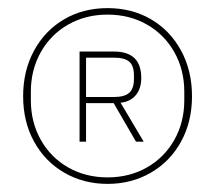

<svg xmlns="http://www.w3.org/2000/svg" viewBox="-20 -766 530 473"><path d="M37 -529Q37 -592 64 -641.5Q91 -691 138 -718.5Q185 -746 245 -746Q305 -746 352 -718.5Q399 -691 426 -641.5Q453 -592 453 -529Q453 -466 426 -417Q399 -368 351.5 -340.5Q304 -313 245 -313Q186 -313 138.5 -340.5Q91 -368 64 -417Q37 -466 37 -529ZM434 -519V-540Q434 -594 409.5 -637.5Q385 -681 342 -705.5Q299 -730 245 -730Q191 -730 148 -705.5Q105 -681 80.5 -637.5Q56 -594 56 -540V-519Q56 -465 80.5 -421.5Q105 -378 148 -353.5Q191 -329 245 -329Q299 -329 342 -353.5Q385 -378 409.5 -421.5Q434 -465 434 -519ZM176 -417V-639H261Q328 -639 328 -574Q328 -547 314 -531Q300 -515 277 -513L334 -417H315L260 -512H192V-417ZM260 -527Q287 -527 298.5 -537.5Q310 -548 310 -572V-580Q310 -604 298.5 -614Q287 -624 260 -624H192V-527Z"/></svg>

Font: IBM Plex Sans JP Thin
Style: Regular
Weight: 100
Designer: Mike Abbink; Paul van der Laan; Pieter van Rosmalen; Wujin Sim; Yejin Wi; Jinhee Kim; Boomi Park; Yona Kim; Kichan Ma
Foundry: Sandoll Inc.
Version: Version 1.001